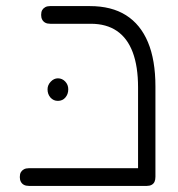

<svg xmlns="http://www.w3.org/2000/svg" viewBox="-20 -600 585 630"><path d="M462 10Q453 10 446.5 7.5Q440 5 436.5 -0.5Q433 -6 433 -13V-313Q433 -382 415.5 -428.5Q398 -475 363.5 -498.5Q329 -522 278 -522H145Q135 -522 128.5 -525.5Q122 -529 118.5 -535.5Q115 -542 115 -551Q115 -561 118.5 -567Q122 -573 128.5 -576.5Q135 -580 144 -580H275Q346 -580 393.5 -550Q441 -520 465.5 -461.5Q490 -403 490 -316V-20Q490 -10 487 -3.5Q484 3 477.5 6.5Q471 10 462 10ZM75 10Q65 10 58.5 6.5Q52 3 48.5 -3.5Q45 -10 45 -19Q45 -29 48.5 -35Q52 -41 58.5 -44.5Q65 -48 74 -48H463L462 10ZM170 -269Q155 -269 145.5 -280Q136 -291 136 -307Q136 -321 146.5 -332Q157 -343 170 -343Q184 -343 194 -332.5Q204 -322 204 -307Q204 -291 194.5 -280Q185 -269 170 -269Z"/></svg>

Font: Fredoka Expanded Light
Style: Regular
Weight: 300
Width: 7
Designer: Ben Nathan
Foundry: Milena B. Brandão, Ben Nathan
Version: Version 2.001